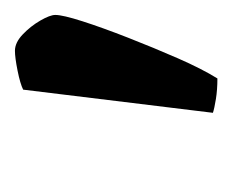

<svg xmlns="http://www.w3.org/2000/svg" viewBox="-47 -699 311 257"><g transform="rotate(-90 108.5 -570.5)"><path d="M132 -435Q117 -435 104.5 -437Q92 -439 86 -441L117 -695Q125 -699 142.5 -702.5Q160 -706 169 -706Q180 -706 191 -695.5Q202 -685 209.5 -672Q217 -659 217 -652Q217 -642 208.5 -615.5Q200 -589 186.5 -554.5Q173 -520 159 -488Q145 -456 132 -435Z"/></g></svg>

Font: Texturina Medium 12pt SemiBold
Style: Italic
Weight: 600
Italic angle: -11°
Version: Version 1.002